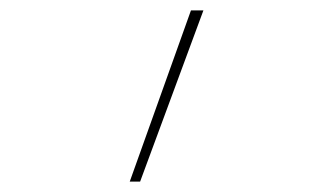

<svg xmlns="http://www.w3.org/2000/svg" viewBox="-20 -792 640 370"><path d="M230 -442 348 -772H372L250 -442Z"/></svg>

Font: Iosevka SS04 Thin Extended
Style: Regular
Weight: 100
Width: 7
Monospace: yes
Designer: Belleve Invis
Foundry: Belleve Invis
Version: Version 19.0.0; ttfautohint (v1.8.4)